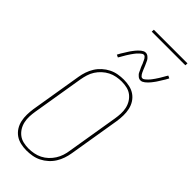

<svg xmlns="http://www.w3.org/2000/svg" viewBox="-343 -1151 1211 1211"><g transform="rotate(45 262.5 -545.5)"><path d="M195 8Q168 8 142 2Q116 -4 95.5 -18.5Q75 -33 61.5 -54.5Q48 -76 42.5 -101.5Q37 -127 37.5 -154Q38 -181 42 -208L99 -553Q103 -578 111.5 -603Q120 -628 134 -650.5Q148 -673 168.5 -691.5Q189 -710 213 -722Q237 -734 263 -738.5Q289 -743 314 -743Q341 -743 367 -737Q393 -731 413.5 -716.5Q434 -702 447.5 -680.5Q461 -659 466.5 -633.5Q472 -608 471.5 -581Q471 -554 467 -527L410 -182Q406 -157 397.5 -132Q389 -107 375 -84.5Q361 -62 340.5 -43.5Q320 -25 296 -13Q272 -1 246 3.5Q220 8 195 8ZM196 -10Q218 -10 242 -14.5Q266 -19 288 -30Q310 -41 328 -58Q346 -75 359 -95.5Q372 -116 379.5 -139Q387 -162 390 -185L447 -530Q451 -554 452 -578Q453 -602 448 -625Q443 -648 431 -667.5Q419 -687 401.5 -700.5Q384 -714 361 -719.5Q338 -725 313 -725Q291 -725 267 -720.5Q243 -716 221.5 -705Q200 -694 181.5 -677Q163 -660 150 -639.5Q137 -619 130 -596Q123 -573 119 -550L62 -205Q58 -181 57 -157Q56 -133 61 -110Q66 -87 78 -67.5Q90 -48 107.5 -34.5Q125 -21 148 -15.5Q171 -10 196 -10ZM390 -813Q384 -813 378 -815.5Q372 -818 367.5 -822Q363 -826 358.5 -830.5Q354 -835 351.5 -840Q349 -845 346.5 -850.5Q344 -856 341.5 -861.5Q339 -867 336 -872.5Q333 -878 331 -884.5Q329 -891 326.5 -897Q324 -903 321 -908.5Q318 -914 316.5 -918.5Q315 -923 311 -929Q307 -935 302.5 -939Q298 -943 292 -943Q287 -943 285 -942Q283 -941 279 -938.5Q275 -936 270.5 -932Q266 -928 260 -922Q254 -916 252 -913.5Q250 -911 247.5 -908Q245 -905 242.5 -901.5Q240 -898 237.5 -894.5Q235 -891 232 -887Q229 -883 226.5 -878.5Q224 -874 220.5 -869.5Q217 -865 214.5 -860Q212 -855 208.5 -849.5Q205 -844 202 -838.5Q199 -833 195.5 -827Q192 -821 188 -815L171 -823Q177 -835 183 -845Q189 -855 195 -864Q201 -873 205.5 -881Q210 -889 215.5 -896.5Q221 -904 225.5 -910Q230 -916 234.5 -921.5Q239 -927 246.5 -935Q254 -943 262 -949Q270 -955 276.5 -958Q283 -961 292 -961Q298 -961 304 -958.5Q310 -956 314.5 -952Q319 -948 323.5 -943.5Q328 -939 330.5 -934Q333 -929 335.5 -923.5Q338 -918 340.5 -912.5Q343 -907 345.5 -901.5Q348 -896 350.5 -889.5Q353 -883 355.5 -877Q358 -871 360.5 -865.5Q363 -860 365 -855.5Q367 -851 371 -845Q375 -839 379.5 -835Q384 -831 390 -831Q395 -831 397 -832Q399 -833 403 -835.5Q407 -838 411.5 -842Q416 -846 422 -852Q428 -858 430 -860.5Q432 -863 434.5 -866Q437 -869 439.5 -872.5Q442 -876 444.5 -879.5Q447 -883 450 -887Q453 -891 455.5 -895.5Q458 -900 461.5 -904.5Q465 -909 467.5 -914Q470 -919 473.5 -924.5Q477 -930 480 -935.5Q483 -941 486.5 -947Q490 -953 494 -959L511 -951Q505 -939 499 -929Q493 -919 487 -910Q481 -901 476.5 -893Q472 -885 466.5 -877.5Q461 -870 456.5 -864Q452 -858 447.5 -852.5Q443 -847 435.5 -839Q428 -831 420 -825Q412 -819 405.5 -816Q399 -813 390 -813ZM224 -1081 225 -1099H525L524 -1081Z"/></g></svg>

Font: Iosevka Term Curly Th Obl
Style: Regular
Weight: 100
Italic angle: -9°
Designer: Belleve Invis
Foundry: Belleve Invis
Version: Version 32.3.0